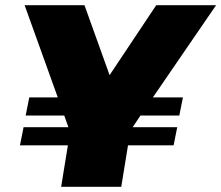

<svg xmlns="http://www.w3.org/2000/svg" viewBox="-20 -721 854 741"><path d="M814 -701 570 -345H686L672 -275H522L492 -230H664L650 -160H474L448 0H216L242 -160H57L71 -230H244L228 -275H79L93 -345H203L75 -701H306L403 -431L583 -701Z"/></svg>

Font: Gontserrat Black
Style: Italic
Weight: 900
Italic angle: -11.3°
Designer: Julieta Ulanovsky
Foundry: Julieta Ulanovsky
Version: Version 6.001